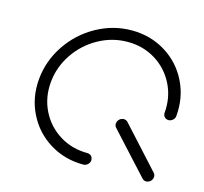

<svg xmlns="http://www.w3.org/2000/svg" viewBox="-82 -609 742 700"><g transform="rotate(15 289.0 -259.5)"><path d="M549.6 -22.2Q549.3 -16.3 545.7 -11.1Q542.2 -5.9 536.9 -3Q531.5 0 525.6 0Q521.1 0 517.2 -1.9Q513.3 -3.7 510.7 -6.7L370 -160.4Q363.7 -167.4 364.8 -176.3Q365.2 -182.2 368.7 -187.4Q372.2 -192.6 377.6 -195.6Q383 -198.5 388.9 -198.5Q393.3 -198.5 397.2 -196.9Q401.1 -195.2 404.1 -191.9L544.4 -37.8Q547.4 -34.8 548.7 -30.7Q550 -26.7 549.6 -22.2ZM313 -22.2Q312.6 -16.3 309.1 -11.1Q305.6 -5.9 300.2 -3Q294.8 0 288.9 0Q218.5 0 161.9 -34.8Q105.2 -69.6 75.6 -129.3Q45.9 -188.9 52.2 -259.3Q58.5 -329.6 98.5 -389.3Q138.5 -448.9 201.1 -483.7Q263.7 -518.5 334.1 -518.5Q404.4 -518.5 461.1 -483.7Q517.8 -448.9 547.4 -389.3Q577 -329.6 570.7 -259.3Q570.4 -253.3 566.9 -248.1Q563.3 -243 558 -240Q552.6 -237 546.7 -237Q540.7 -237 535.7 -240Q530.7 -243 528.3 -248.1Q525.9 -253.3 526.3 -259.3Q531.5 -317.8 506.9 -367Q482.2 -416.3 435.6 -445.2Q388.9 -474.1 330.4 -474.1Q271.9 -474.1 220 -445.2Q168.1 -416.3 135 -367Q101.9 -317.8 96.7 -259.3Q91.5 -200.7 116.1 -151.5Q140.7 -102.2 187.4 -73.3Q234.1 -44.4 292.6 -44.4Q298.5 -44.4 303.5 -41.5Q308.5 -38.5 310.9 -33.3Q313.3 -28.1 313 -22.2Z"/></g></svg>

Font: 26F Galaxy Sans Oblique
Style: Regular
Weight: 400
Italic angle: -5°
Designer: C₂₉H₂₅N₃O₅
Version: Version 1.200;FEAKit 1.0